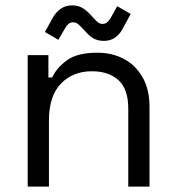

<svg xmlns="http://www.w3.org/2000/svg" viewBox="-20 -694 653 714"><path d="M83 0V-489H160V-406H174Q190 -441 228.5 -469.5Q267 -498 342 -498Q397 -498 440.5 -475Q484 -452 510 -407Q536 -362 536 -296V0H457V-290Q457 -363 420.5 -396Q384 -429 322 -429Q251 -429 206.5 -383Q162 -337 162 -246V0ZM197 -546 147 -575 178 -631Q190 -651 207.5 -662.5Q225 -674 248 -674Q269 -674 284.5 -665.5Q300 -657 318 -638Q330 -624 340 -614.5Q350 -605 361 -605Q372 -605 379 -611.5Q386 -618 392 -628L416 -671L466 -642L435 -585Q424 -565 407 -553.5Q390 -542 366 -542Q345 -542 329 -550.5Q313 -559 296 -579Q284 -592 274 -601.5Q264 -611 253 -611Q241 -611 234 -604.5Q227 -598 222 -589Z"/></svg>

Font: Space Grotesk
Style: Regular
Weight: 400
Designer: Florian Karsten
Foundry: Florian Karsten
Version: Version 2.000